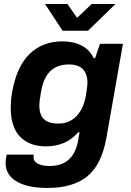

<svg xmlns="http://www.w3.org/2000/svg" viewBox="-20 -743 647 951"><path d="M551.8 -723.1 416 -590.8H290L203.1 -723.1H314L361.8 -654.8L434.1 -723.1ZM213.9 188Q117.2 188 62.5 155.8Q7.8 123.5 7.8 64.9Q7.8 44.9 13.2 22.9H147Q146 27.8 146 34.2Q146 57.1 167.7 68.1Q189.5 79.1 226.1 79.1Q345.2 79.1 367.2 -48.8Q368.7 -56.2 370.8 -69.8Q373 -83.5 374 -87.9H367.2Q307.6 -18.1 208 -18.1Q125.5 -18.1 79.3 -65.9Q33.2 -113.8 33.2 -209Q33.2 -245.6 40 -286.1Q62.5 -413.6 126.7 -475.8Q190.9 -538.1 289.1 -538.1Q344.2 -538.1 384.3 -517.3Q424.3 -496.6 443.8 -455.1H451.2L475.1 -525.9H588.9L506.8 -59.1Q482.9 72.8 412.4 130.4Q341.8 188 213.9 188ZM269 -130.9Q323.7 -130.9 359.4 -168.5Q395 -206.1 405.8 -272Q413.1 -316.4 413.1 -332Q413.1 -423.8 320.8 -423.8Q204.6 -423.8 183.1 -287.1Q174.8 -242.2 174.8 -219.2Q174.8 -175.3 197.5 -153.1Q220.2 -130.9 269 -130.9Z"/></svg>

Font: Archivo
Style: Bold Italic
Weight: 700
Italic angle: -10°
Designer: Hector Gatti
Foundry: Omnibus-Type
Version: Version 2.001